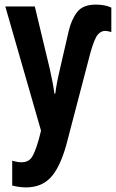

<svg xmlns="http://www.w3.org/2000/svg" viewBox="-20 -573 505 833"><path d="M278 -438 240 -273Q224 -205 220 -167H216Q213 -191 207.5 -219Q202 -247 196 -274L131 -545H3L158 -6L148 33Q131 92 116.5 111.5Q102 131 72 131Q56 131 33 124V232Q65 240 93 240Q159 240 199 198Q239 156 267 58L373 -347Q390 -406 404 -422.5Q418 -439 436 -439Q446 -439 463 -434V-540Q436 -553 395 -553Q340 -553 315 -521Q290 -489 278 -438Z"/></svg>

Font: Noto Sans UI Condensed
Style: Bold
Weight: 700
Width: 3
Designer: Monotype Design Team
Foundry: Monotype Imaging Inc.
Version: 1.001